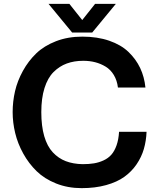

<svg xmlns="http://www.w3.org/2000/svg" viewBox="-20 -953 817 985"><path d="M453.1 -786.1H350.1L229 -933.1H335.9L401.9 -850.1L467.8 -933.1H574.2ZM585 -503.9Q580.6 -540.5 564 -568.1Q547.4 -595.7 522 -611.1Q496.6 -626.5 468 -633.8Q439.5 -641.1 407.2 -641.1Q360.4 -641.1 322.5 -627.2Q284.7 -613.3 254.6 -583.3Q224.6 -553.2 208.3 -501.2Q191.9 -449.2 191.9 -377.9Q191.9 -306.2 207 -254.2Q222.2 -202.1 251 -171.4Q279.8 -140.6 317.4 -126.2Q355 -111.8 403.8 -110.8Q436.5 -110.8 461.9 -115Q487.3 -119.1 511.2 -130.1Q535.2 -141.1 551.3 -159.4Q567.4 -177.7 577.9 -207.3Q588.4 -236.8 590.8 -276.9H731.9Q730 -230 718 -188.7Q706.1 -147.5 680.7 -110.1Q655.3 -72.8 617.9 -45.9Q580.6 -19 524.4 -3.4Q468.3 12.2 398.9 12.2Q327.6 12.2 267.8 -11.7Q208 -35.6 167.7 -75Q127.4 -114.3 99.1 -165.5Q70.8 -216.8 57.9 -270.5Q44.9 -324.2 44.9 -377.9Q44.9 -432.1 57.1 -485.1Q69.3 -538.1 97.4 -589.1Q125.5 -640.1 165.8 -679Q206.1 -717.8 267.1 -741.5Q328.1 -765.1 401.9 -765.1Q479.5 -765.1 540.3 -744.1Q601.1 -723.1 639.4 -686.3Q677.7 -649.4 699.2 -603.8Q720.7 -558.1 726.1 -503.9Z"/></svg>

Font: Standard
Style: Bold
Weight: 400
Designer: Bryce Wilner
Version: Version 2.000;PS 2.0;hotconv 16.6.51;makeotf.lib2.5.65220 DE